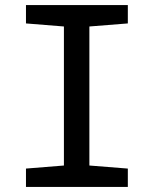

<svg xmlns="http://www.w3.org/2000/svg" viewBox="-20 -734 603 754"><path d="M82 0H482V-72L331 -84V-630L482 -642V-714H82V-642L231 -630V-84L82 -72Z"/></svg>

Font: Noto Sans Mono SemiCondensed Medium
Style: Regular
Weight: 500
Width: 4
Designer: Monotype Design Team
Foundry: Monotype Imaging Inc.
Version: Version 2.014